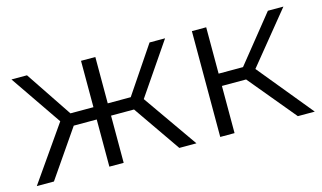

<svg xmlns="http://www.w3.org/2000/svg" viewBox="-68 -723 1544 920"><g transform="rotate(-15 703.5 -262.5)"><path d="M448 0H377V-234H263L102 0H17L206 -271L32 -525H109L263 -295H377V-525H448V-295H562L717 -525H794L620 -270L809 0H724L562 -234H448Z M927 0V-525H998V-295H1119L1304 -525H1381L1174 -271L1396 0H1312L1118 -234H998V0Z"/></g></svg>

Font: Modern
Style: Small
Weight: 400
Designer: Julieta Ulanovsky
Foundry: Julieta Ulanovsky
Version: Version 8.000